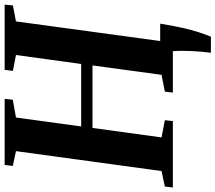

<svg xmlns="http://www.w3.org/2000/svg" viewBox="-82 -712 951 848"><g transform="rotate(-90 394.0 -287.5)"><path d="M585.5 168Q588 151 589.8 130.2Q591.5 109.5 592.8 87.2Q594 65 594 42.5Q594 20 592.5 0L555 -56H714Q705 0 695.5 42Q686 84 676 114.5Q666 145 656.5 168ZM-9.5 0 -5.5 -35.5 63 -50 151 -693 85.5 -707 90 -743H382L378 -707L299.5 -693L260 -405H536L575.5 -693L505.5 -706.5L510 -743H798L794.5 -706.5L724 -693L636.5 -50L705.5 -35.5L701 0H409.5L414 -35.5L488 -50L529.5 -355H253.5L211.5 -50L287.5 -35.5L284 0Z"/></g></svg>

Font: Merriweather 72pt
Style: Bold Italic
Weight: 700
Italic angle: -7.8°
Version: Version 2.101